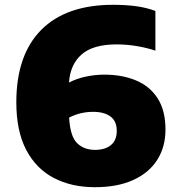

<svg xmlns="http://www.w3.org/2000/svg" viewBox="-20 -770 738 800"><path d="M375.5 10Q278 10 204.2 -28.5Q130.5 -67 89.2 -145.5Q48 -224 48 -343.5Q48 -541 151.8 -645.5Q255.5 -750 451.5 -750Q501.5 -750 544.8 -744.5Q588 -739 627.5 -724.5V-559Q590 -571.5 548.5 -578.2Q507 -585 465.5 -585Q368 -585 320.2 -543.2Q272.5 -501.5 267.5 -426Q297.5 -442 336.5 -450.5Q375.5 -459 415 -459Q488.5 -459 546 -435.2Q603.5 -411.5 636.5 -360.8Q669.5 -310 669.5 -230Q669.5 -158 635.2 -104Q601 -50 535.2 -20Q469.5 10 375.5 10ZM368.5 -304Q314 -304 268 -280Q272.5 -202 301 -173.8Q329.5 -145.5 376 -145.5Q418 -145.5 442.2 -165.5Q466.5 -185.5 466.5 -224.5Q466.5 -265.5 440 -284.8Q413.5 -304 368.5 -304Z"/></svg>

Font: Encode Sans SemiExpanded SemiExpanded Black
Style: Regular
Weight: 900
Width: 6
Designer: Multiple Designers
Foundry: Impallari Type
Version: Version 3.000; ttfautohint (v1.8.3) -l 8 -r 50 -G 200 -x 14 